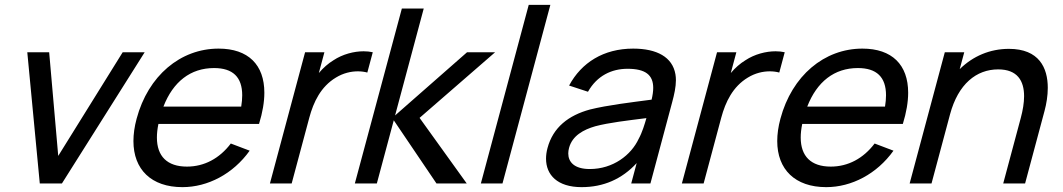

<svg xmlns="http://www.w3.org/2000/svg" viewBox="-20 -755 4372 790"><path d="M143.7 0H234.7L575.3 -540H484.8L219.6 -113.5L182.3 -540H92.3Z M631.8 -245H1045.8C1060.5 -292.6 1067.7 -335.7 1067.7 -373.5C1067.7 -488.3 1001.6 -555 879.4 -555C722.4 -555 589.5 -443.5 542.1 -266.5C533.2 -233.6 529 -202.8 529 -174.6C529 -58 602.2 15 730.6 15C835.1 15 939.2 -39.5 1007.3 -135L929.7 -164.5C883.3 -103 820.3 -69.5 749.3 -69.5C667.8 -69.5 625.6 -112.1 625.6 -189C625.6 -206 627.6 -224.7 631.8 -245ZM860.9 -475C937.9 -475 976.6 -437.9 976.6 -363C976.6 -348.8 975.2 -333.3 972.5 -316.5H652.5C692.4 -419 763.9 -475 860.9 -475Z M1352 -507C1330.5 -494 1309.5 -475.5 1291.9 -454.5L1314.8 -540H1235.3L1090.6 0H1180.1L1252.7 -271C1269.9 -335 1299.9 -398.5 1362.4 -436C1392.3 -454.3 1424 -461.5 1452.2 -461.5C1466.4 -461.5 1479.7 -459.7 1491.4 -456.5L1513.8 -540C1502.4 -542.6 1489.8 -544 1476.3 -544C1436.3 -544 1389.8 -532.1 1352 -507Z M1440 0H1530.5L1600.2 -260L1776 0H1900.5L1706.4 -270L2017.2 -540H1901.7L1605.6 -280L1723.5 -720H1633.5Z M1958.5 0H2047.5L2244.5 -735H2155.5Z M2759.1 -449.5C2747 -520 2682.9 -555 2585.4 -555C2463.4 -555 2372.5 -497.5 2321.6 -403L2399.3 -377.5C2436.5 -443.5 2496.6 -472 2562.1 -472C2635.9 -472 2667.7 -446.5 2667.7 -393.4C2667.7 -379.2 2665.4 -363.1 2661.1 -345C2578.1 -334 2480.1 -322.5 2407.7 -304.5C2319.3 -280.5 2255.5 -231 2232.8 -146C2228.7 -130.9 2226.7 -116.1 2226.7 -102.1C2226.7 -35.5 2273.2 15 2373.1 15C2463.1 15 2539 -18 2599.7 -84L2577.2 0H2656.2L2745.6 -334C2754.4 -366.5 2761.1 -397.3 2761.1 -425C2761.1 -433.5 2760.5 -441.6 2759.1 -449.5ZM2406.6 -59.5C2343 -59.5 2318.2 -88.5 2318.2 -123.6C2318.2 -131 2319.3 -138.7 2321.4 -146.5C2334.9 -197 2381 -221.5 2429.3 -235.5C2485.8 -250.5 2561.1 -259 2639.7 -269C2632.7 -244.5 2622.4 -210 2608 -184C2577 -117 2502.6 -59.5 2406.6 -59.5Z M3047 -507C3025.5 -494 3004.5 -475.5 2986.9 -454.5L3009.8 -540H2930.3L2785.6 0H2875.1L2947.7 -271C2964.9 -335 2994.9 -398.5 3057.4 -436C3087.3 -454.3 3119 -461.5 3147.2 -461.5C3161.4 -461.5 3174.7 -459.7 3186.4 -456.5L3208.8 -540C3197.4 -542.6 3184.8 -544 3171.3 -544C3131.3 -544 3084.8 -532.1 3047 -507Z M3280.8 -245H3694.8C3709.5 -292.6 3716.7 -335.7 3716.7 -373.5C3716.7 -488.3 3650.6 -555 3528.4 -555C3371.4 -555 3238.5 -443.5 3191.1 -266.5C3182.2 -233.6 3178 -202.8 3178 -174.6C3178 -58 3251.2 15 3379.6 15C3484.1 15 3588.2 -39.5 3656.3 -135L3578.7 -164.5C3532.3 -103 3469.3 -69.5 3398.3 -69.5C3316.8 -69.5 3274.6 -112.1 3274.6 -189C3274.6 -206 3276.6 -224.7 3280.8 -245ZM3509.9 -475C3586.9 -475 3625.6 -437.9 3625.6 -363C3625.6 -348.8 3624.2 -333.3 3621.5 -316.5H3301.5C3341.4 -419 3412.9 -475 3509.9 -475Z M4131.2 -554C4053.2 -554 3983.2 -524 3928.8 -470.5L3947.5 -540H3867.5L3722.8 0H3812.8L3889 -284.5C3922.5 -409.5 3997.6 -469.5 4087.1 -469.5C4166.5 -469.5 4193.7 -422.2 4193.7 -359.2C4193.7 -331.7 4188.5 -301.3 4180.3 -270.5L4107.8 0H4197.8L4277.8 -298.5C4285.6 -327.6 4291.2 -360.9 4291.2 -393.5C4291.2 -475.6 4255.8 -554 4131.2 -554Z"/></svg>

Font: Manrope
Style: MediumItalic
Weight: 500
Italic angle: -15°
Designer: Mikhail Sharanda
Foundry: Mikhail Sharanda
Version: Version 4.502;hotconv 1.0.109;makeotfexe 2.5.65596